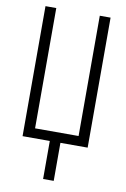

<svg xmlns="http://www.w3.org/2000/svg" viewBox="-102 -794 704 1069"><g transform="rotate(10 250.0 -260.0)"><path d="M220 215V0H66V-735H127V-55H373V-735H434V0H280V215Z"/></g></svg>

Font: Iosevka Custom Light
Style: Regular
Weight: 300
Monospace: yes
Designer: Belleve Invis
Foundry: Belleve Invis
Version: Version 27.3.5